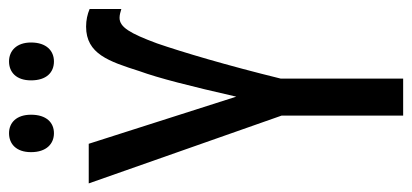

<svg xmlns="http://www.w3.org/2000/svg" viewBox="-270 -666 935 436"><g transform="rotate(-90 198.0 -447.5)"><path d="M71 -845C71 -810 90 -793 114 -793C138 -793 156 -810 156 -845C156 -878 138 -895 114 -895C90 -895 71 -879 71 -845ZM234 -845C234 -810 252 -793 277 -793C301 -793 320 -810 320 -845C320 -878 301 -895 277 -895C253 -895 234 -879 234 -845ZM197 -379 90 -714H0L154 -276V0H238V-278C268 -400 298 -501 318 -559C341 -621 355 -644 376 -644C383 -644 389 -642 396 -640V-712C384 -717 371 -720 356 -720C294 -720 277 -668 255 -599C239 -555 221 -484 197 -379Z"/></g></svg>

Font: Noto Sans UI Condensed
Style: Regular
Weight: 400
Width: 3
Designer: Monotype Design Team
Foundry: Monotype Imaging Inc.
Version: Version 1.901